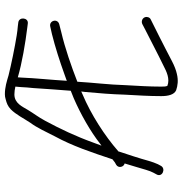

<svg xmlns="http://www.w3.org/2000/svg" viewBox="-1 -675 749 787"><g transform="rotate(-90 373.5 -281.5)"><path d="M97 -145C89.2 -117.8 76.3 -78.4 71 -58C67 -44.7 63 -34.3 59 -27L52 -14C38.9 8.9 75.1 24.8 87 4L94 -9C98.7 -19 103.3 -32 108 -48C117.8 -83.8 133.4 -131.2 147 -172H148C209.4 -225.7 296.2 -282.4 381 -318C384.3 -319.3 388 -321 392 -323L390 -307C385.1 -252.9 380.5 -199.3 379 -145C376.1 -92.6 373 -44.9 373 5C373 33.1 378.8 58 397 66C416.2 72.4 437 75.5 464 69C479.3 65.7 496.7 59 516 49C550.1 31.3 585.4 12.8 619 -4L687 -38C691.7 -40 694.8 -43.7 696.5 -49C702 -66.6 684.6 -79.7 669 -73L648 -62C598.8 -37.4 548.2 -10.2 498 14C474.1 26.4 443.8 41.5 415 30C411.9 23.8 412 12.9 412 4C412 -45.8 415.1 -90.1 418 -143C419.8 -209.1 428.2 -273.9 432 -339C494.4 -363.4 569.9 -389.6 636 -405L667 -413C693.1 -419.5 682.7 -456.2 658 -450L627 -443C574.5 -429.9 516.1 -411.2 463 -392L435 -382L436 -384C439.5 -445.5 446.7 -509.9 449 -568L450 -583C508.8 -565.7 589 -552.2 655 -544L671 -542C695.1 -539 699.3 -578 675 -581L659 -583C649 -583.7 636.7 -585.2 622 -587.5C572.6 -595.4 503.4 -609.7 458 -621C433.2 -628.3 409.6 -636 381 -636C373.7 -636 367 -635 361 -633C343.6 -628.6 332.3 -624.3 319 -612C296.7 -589.7 282.4 -559.6 264 -532C243 -504 226.8 -467.6 208 -431C168.5 -358.7 142.4 -280.3 114 -195C108 -190.3 103.7 -187 101 -185L92 -180C76.6 -171.2 81.6 -148.8 97 -145ZM412 -593 410 -570C409.3 -554 408 -537 406 -519C402.5 -472.2 399.4 -414 395 -366L365 -354C299.9 -325.9 228.3 -285.5 177 -245C174.3 -243 172 -241.3 170 -240C174.7 -252 179 -263.7 183 -275C207.8 -344.2 239.8 -411.5 272 -471C287.7 -500 301.3 -516.5 316 -541C330.4 -564.9 343.6 -597 380 -597C389.3 -597 403 -595.3 412 -593Z"/></g></svg>

Font: Just Breathe
Style: Regular
Weight: 400
Foundry: Cannot Into Space Fonts
Version: Version 0.72